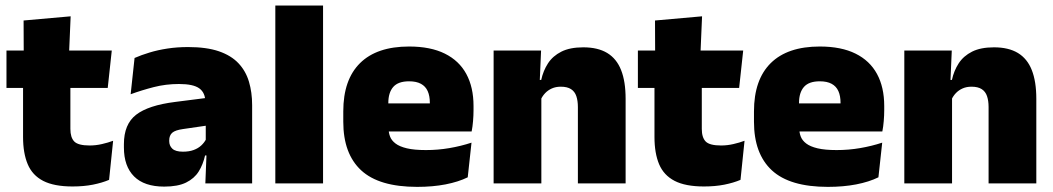

<svg xmlns="http://www.w3.org/2000/svg" viewBox="-20 -680 3906 712"><path d="M249 11.5Q180.5 11.5 140.2 -9.2Q100 -30 82.8 -71Q65.5 -112 65.5 -172V-436H241V-202Q241 -170 255.5 -155.2Q270 -140.5 312.5 -140.5Q335.5 -140.5 358.2 -145.8Q381 -151 399.5 -158L384.5 -13Q358.5 -2 324.5 4.8Q290.5 11.5 249 11.5ZM379.5 -354H4V-492.5H394.5ZM236 -480.5H68L67.5 -604L242 -619.5Z M915 0H741.5L746.5 -126L743 -130.5V-283.5L741.5 -301.5Q741.5 -336 719.2 -352.2Q697 -368.5 643.5 -368.5Q595 -368.5 550.2 -357Q505.5 -345.5 464.5 -330.5L479 -465Q504 -476 534.5 -485.2Q565 -494.5 601 -500Q637 -505.5 677.5 -505.5Q746 -505.5 791.8 -489.8Q837.5 -474 864.5 -445.2Q891.5 -416.5 903.2 -377Q915 -337.5 915 -290ZM589 12Q515 12 477.2 -25.8Q439.5 -63.5 439.5 -133V-145.5Q439.5 -219.5 484.8 -254.5Q530 -289.5 629.5 -302L755 -318L765.5 -217L659 -201.5Q630 -197.5 618.8 -187.8Q607.5 -178 607.5 -159V-157Q607.5 -139.5 619.2 -128.5Q631 -117.5 658.5 -117.5Q681.5 -117.5 698.2 -123.8Q715 -130 726.2 -140.5Q737.5 -151 744 -163.5L769 -103.5H740.5Q733 -70 716.8 -44Q700.5 -18 670 -3Q639.5 12 589 12Z M1178 0H1001V-659.5H1178Z M1527 13Q1385.5 13 1319.2 -48.5Q1253 -110 1253 -228.5V-267Q1253 -384.5 1315.2 -446Q1377.5 -507.5 1497 -507.5Q1576.5 -507.5 1629.5 -481.2Q1682.5 -455 1709.2 -405.8Q1736 -356.5 1736 -287V-271.5Q1736 -251.5 1734.2 -230.8Q1732.5 -210 1729 -192.5H1570.5Q1572.5 -223 1573.2 -250Q1574 -277 1574 -298.5Q1574 -324.5 1566 -342.2Q1558 -360 1541 -369.2Q1524 -378.5 1497 -378.5Q1456.5 -378.5 1438.2 -357.5Q1420 -336.5 1420 -298V-253.5L1421 -234.5V-203.5Q1421 -188 1426.5 -173.5Q1432 -159 1446.8 -147.8Q1461.5 -136.5 1488.8 -130Q1516 -123.5 1559.5 -123.5Q1604 -123.5 1646.5 -130.8Q1689 -138 1728.5 -151L1714.5 -22.5Q1680 -5.5 1632.2 3.8Q1584.5 13 1527 13ZM1693.5 -192.5H1346.5V-296.5H1693.5Z M2300 0H2123V-283Q2123 -306.5 2117.2 -323.5Q2111.5 -340.5 2097.5 -349.5Q2083.5 -358.5 2059.5 -358.5Q2041 -358.5 2026.5 -352Q2012 -345.5 2001.8 -334.8Q1991.5 -324 1985.5 -310.5L1958.5 -383.5H1987Q1994.5 -418 2012.2 -445.2Q2030 -472.5 2061.8 -488.5Q2093.5 -504.5 2143 -504.5Q2197 -504.5 2231.8 -483.5Q2266.5 -462.5 2283.2 -420.2Q2300 -378 2300 -313.5ZM1987.5 0H1810.5V-492.5H1986.5L1981 -366L1987.5 -348Z M2590.5 11.5Q2522 11.5 2481.8 -9.2Q2441.5 -30 2424.2 -71Q2407 -112 2407 -172V-436H2582.5V-202Q2582.5 -170 2597 -155.2Q2611.5 -140.5 2654 -140.5Q2677 -140.5 2699.8 -145.8Q2722.5 -151 2741 -158L2726 -13Q2700 -2 2666 4.8Q2632 11.5 2590.5 11.5ZM2721 -354H2345.5V-492.5H2736ZM2577.5 -480.5H2409.5L2409 -604L2583.5 -619.5Z M3050 13Q2908.5 13 2842.2 -48.5Q2776 -110 2776 -228.5V-267Q2776 -384.5 2838.2 -446Q2900.5 -507.5 3020 -507.5Q3099.5 -507.5 3152.5 -481.2Q3205.5 -455 3232.2 -405.8Q3259 -356.5 3259 -287V-271.5Q3259 -251.5 3257.2 -230.8Q3255.5 -210 3252 -192.5H3093.5Q3095.5 -223 3096.2 -250Q3097 -277 3097 -298.5Q3097 -324.5 3089 -342.2Q3081 -360 3064 -369.2Q3047 -378.5 3020 -378.5Q2979.5 -378.5 2961.2 -357.5Q2943 -336.5 2943 -298V-253.5L2944 -234.5V-203.5Q2944 -188 2949.5 -173.5Q2955 -159 2969.8 -147.8Q2984.5 -136.5 3011.8 -130Q3039 -123.5 3082.5 -123.5Q3127 -123.5 3169.5 -130.8Q3212 -138 3251.5 -151L3237.5 -22.5Q3203 -5.5 3155.2 3.8Q3107.5 13 3050 13ZM3216.5 -192.5H2869.5V-296.5H3216.5Z M3823 0H3646V-283Q3646 -306.5 3640.2 -323.5Q3634.5 -340.5 3620.5 -349.5Q3606.5 -358.5 3582.5 -358.5Q3564 -358.5 3549.5 -352Q3535 -345.5 3524.8 -334.8Q3514.5 -324 3508.5 -310.5L3481.5 -383.5H3510Q3517.5 -418 3535.2 -445.2Q3553 -472.5 3584.8 -488.5Q3616.5 -504.5 3666 -504.5Q3720 -504.5 3754.8 -483.5Q3789.5 -462.5 3806.2 -420.2Q3823 -378 3823 -313.5ZM3510.5 0H3333.5V-492.5H3509.5L3504 -366L3510.5 -348Z"/></svg>

Font: Anek Malayalam Medium ExtraBold
Style: Regular
Weight: 800
Version: Version 1.003